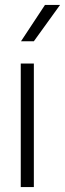

<svg xmlns="http://www.w3.org/2000/svg" viewBox="-20 -757 263 777"><path d="M64 -500H117V0H64ZM117 -590H65L162 -737H223Z"/></svg>

Font: Marvel
Style: Regular
Weight: 400
Designer: Carolina Trebol
Foundry: Carolina Trebol
Version: Version 1.001